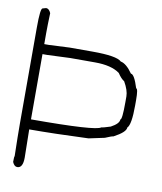

<svg xmlns="http://www.w3.org/2000/svg" viewBox="-76 -738 652 775"><g transform="rotate(10 250.0 -350.0)"><path d="M50.8 -675.8Q63 -675.8 70.3 -658.2Q68.4 -607.4 68.4 -578.1V-531.2H87.9Q165.5 -535.2 171.9 -535.2H265.6Q365.2 -535.2 384.8 -515.6Q408.2 -511.2 433.6 -474.6Q447.8 -474.6 464.8 -419.9Q472.7 -419.9 472.7 -373V-351.6Q472.7 -272 457 -257.8Q457 -238.8 408.2 -212.9Q402.3 -212.9 375 -201.2L310.5 -187.5Q168.5 -181.6 68.4 -181.6Q68.4 -162.1 70.3 -66.4Q70.3 -23.4 46.9 -23.4Q34.7 -23.4 27.3 -41Q27.3 -64.5 29.3 -64.5Q27.3 -150.9 27.3 -199.2V-591.8Q27.3 -671.9 37.1 -671.9ZM87.9 -490.2H68.4V-222.7Q334.5 -222.7 353.5 -240.2Q360.4 -240.2 390.6 -250Q423.8 -267.6 423.8 -285.2Q431.6 -285.2 431.6 -357.4V-380.9Q431.6 -405.3 412.1 -439.5Q398.9 -447.3 384.8 -468.8Q350.6 -494.1 283.2 -494.1H181.6Q173.8 -494.1 87.9 -490.2Z"/></g></svg>

Font: CEF Fonts CJK Mono
Style: Regular
Weight: 400
Designer: PartyBoss (派对大魔王)
Version: Release 2.25